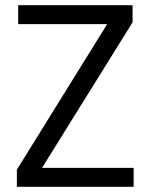

<svg xmlns="http://www.w3.org/2000/svg" viewBox="-20 -720 580 740"><path d="M45 0V-66L393 -627H50V-700H491V-634L142 -73H495V0Z"/></svg>

Font: DM Sans 16pt
Style: Regular
Weight: 400
Version: Version 4.004;gftools[0.9.30]